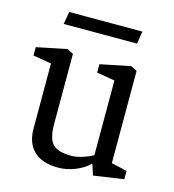

<svg xmlns="http://www.w3.org/2000/svg" viewBox="-102 -748 761 842"><g transform="rotate(15 278.5 -327.0)"><path d="M237 9Q166 9 128 -26.5Q90 -62 90 -129V-424L7 -438V-476L144 -504L172 -490V-172Q172 -107 195 -81.5Q218 -56 281 -56Q302 -56 329.5 -64.5Q357 -73 378 -85V-424L296 -438V-476L433 -504L461 -490V-71L532 -55V-17L395 3L379 -47L377 -46Q354 -22 315.5 -6.5Q277 9 237 9ZM99 -606 109 -663H441L432 -606Z"/></g></svg>

Font: Faustina Light
Style: Regular
Weight: 400
Version: Version 1.200